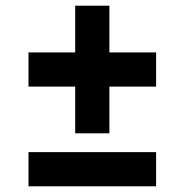

<svg xmlns="http://www.w3.org/2000/svg" viewBox="-20 -750 649 674"><path d="M80 -216H528V-96H80ZM528 -446H364V-282H244V-446H80V-566H244V-730H364V-566H528Z"/></svg>

Font: Exo
Style: Bold
Weight: 700
Designer: Natanael Gama
Foundry: Natanael Gama
Version: Version 1.500; ttfautohint (v1.6)